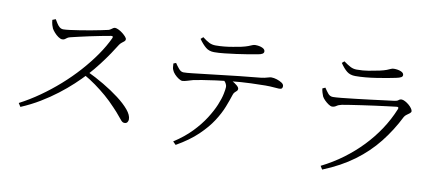

<svg xmlns="http://www.w3.org/2000/svg" viewBox="-69 -1013 3118 1340"><g transform="rotate(10 1490.0 -343.0)"><path d="M92 -47Q163 -84 232 -132.5Q301 -181 365 -237.5Q429 -294 484.5 -356Q540 -418 584.5 -482Q629 -546 657 -607Q663 -623 645 -620Q616 -615 577.5 -607.5Q539 -600 499 -591.5Q459 -583 425 -575Q391 -567 370 -562Q355 -559 346.5 -553Q338 -547 331.5 -542Q325 -537 313 -537Q301 -537 285 -548Q269 -559 256 -574Q243 -589 237 -600Q233 -608 228.5 -623Q224 -638 222 -659L245 -668Q252 -657 260.5 -642.5Q269 -628 281 -617.5Q293 -607 309 -607Q325 -607 355.5 -611Q386 -615 424.5 -621Q463 -627 501 -634Q539 -641 571 -647.5Q603 -654 620 -658Q630 -661 637 -666.5Q644 -672 650.5 -676Q657 -680 664 -680Q673 -680 688 -673Q703 -666 717 -655Q731 -644 741 -633Q751 -622 751 -614Q751 -605 743.5 -599Q736 -593 727 -586Q718 -579 711 -569Q694 -541 667 -501Q640 -461 606 -416.5Q572 -372 533 -329Q498 -291 454 -250Q410 -209 356.5 -168Q303 -127 241 -89.5Q179 -52 108 -22ZM842 -38Q830 -38 819.5 -49Q809 -60 793 -80.5Q777 -101 748 -131Q711 -171 672.5 -204Q634 -237 593 -266.5Q552 -296 504 -323L525 -347Q587 -318 648 -282Q709 -246 759 -208Q809 -170 839 -134Q869 -98 869 -68Q869 -56 862.5 -47Q856 -38 842 -38Z M1200 30Q1274 -18 1325.5 -71.5Q1377 -125 1411 -178.5Q1445 -232 1464 -278Q1483 -324 1490 -358.5Q1497 -393 1497 -407Q1497 -422 1488.5 -435.5Q1480 -449 1459 -467L1497 -476Q1512 -468 1532 -457Q1552 -446 1567.5 -433Q1583 -420 1583 -409Q1583 -400 1577 -394.5Q1571 -389 1563.5 -382Q1556 -375 1552 -362Q1540 -324 1520.5 -274Q1501 -224 1465.5 -169Q1430 -114 1371 -57.5Q1312 -1 1221 51ZM1189 -397Q1179 -397 1163 -407Q1147 -417 1133 -432Q1119 -447 1114 -461Q1110 -469 1109 -479.5Q1108 -490 1107 -506L1125 -513Q1138 -493 1153.5 -475Q1169 -457 1187 -457Q1208 -457 1247.5 -461.5Q1287 -466 1339.5 -472Q1392 -478 1452.5 -485Q1513 -492 1575 -499Q1637 -506 1695 -511Q1731 -514 1750 -518Q1769 -522 1779 -525.5Q1789 -529 1798 -529Q1816 -529 1836.5 -522.5Q1857 -516 1872.5 -506Q1888 -496 1888 -482Q1888 -473 1883.5 -467Q1879 -461 1863 -461Q1852 -461 1826.5 -463.5Q1801 -466 1766 -466Q1731 -466 1663.5 -463.5Q1596 -461 1519 -453Q1471 -448 1418.5 -441Q1366 -434 1324 -427Q1282 -420 1264 -416Q1242 -410 1223.5 -404Q1205 -398 1189 -397ZM1373 -633Q1337 -633 1313 -653Q1289 -673 1264 -708L1281 -723Q1309 -701 1329.5 -691Q1350 -681 1375 -681Q1404 -681 1435 -684Q1466 -687 1496.5 -692.5Q1527 -698 1553 -703Q1584 -710 1600.5 -716.5Q1617 -723 1627.5 -727.5Q1638 -732 1648 -732Q1677 -732 1697.5 -723Q1718 -714 1718 -698Q1718 -688 1708 -681.5Q1698 -675 1674 -671Q1646 -666 1608 -659.5Q1570 -653 1528 -647.5Q1486 -642 1446 -637.5Q1406 -633 1373 -633Z M2243 19Q2325 -22 2395 -74Q2465 -126 2523.5 -187Q2582 -248 2628 -317.5Q2674 -387 2705 -463Q2713 -482 2693 -479Q2667 -476 2627.5 -471Q2588 -466 2542.5 -460Q2497 -454 2453 -447.5Q2409 -441 2372.5 -435.5Q2336 -430 2315 -426Q2292 -421 2278.5 -411.5Q2265 -402 2249 -402Q2239 -402 2224 -412Q2209 -422 2195.5 -435.5Q2182 -449 2176 -461Q2171 -473 2167 -486.5Q2163 -500 2161 -515L2181 -524Q2196 -501 2209.5 -485Q2223 -469 2244 -469Q2261 -469 2303 -473Q2345 -477 2399 -483.5Q2453 -490 2507.5 -496.5Q2562 -503 2606 -509Q2650 -515 2670 -517Q2690 -519 2699 -527Q2708 -535 2720 -535Q2730 -535 2744.5 -527.5Q2759 -520 2772 -509Q2785 -498 2793.5 -486Q2802 -474 2802 -466Q2802 -458 2792.5 -450.5Q2783 -443 2772 -435.5Q2761 -428 2755 -417Q2705 -317 2637 -231Q2569 -145 2476.5 -76.5Q2384 -8 2258 43ZM2372 -640Q2336 -640 2312.5 -658.5Q2289 -677 2264 -714L2280 -728Q2309 -707 2329.5 -696.5Q2350 -686 2374 -686Q2419 -686 2456.5 -692.5Q2494 -699 2533 -707Q2564 -714 2581 -720.5Q2598 -727 2608 -732Q2618 -737 2630 -737Q2658 -737 2679 -728.5Q2700 -720 2700 -704Q2700 -694 2689.5 -688Q2679 -682 2655 -677Q2628 -671 2593.5 -665Q2559 -659 2521 -653Q2483 -647 2444.5 -643.5Q2406 -640 2372 -640Z"/></g></svg>

Font: Noto Serif JP ExtraLight Light
Style: Regular
Weight: 300
Version: Version 2.003-H1;hotconv 1.1.1;makeotfexe 2.6.0